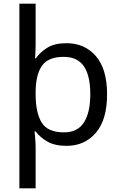

<svg xmlns="http://www.w3.org/2000/svg" viewBox="-20 -780 655 1040"><path d="M560 -269Q560 -132 499.5 -61Q439 10 340 10Q277 10 237 -13Q197 -36 173 -68H167Q168 -61 169.5 -45Q171 -29 172 -12Q173 5 173 16V240H85V-760H173V-536Q173 -522 172 -499.5Q171 -477 170 -464H174Q198 -498 237 -522Q276 -546 340 -546Q439 -546 499.5 -476Q560 -406 560 -269ZM469 -270Q469 -371 434 -421.5Q399 -472 325 -472Q243 -472 209 -426Q175 -380 173 -288V-269Q173 -170 205.5 -116.5Q238 -63 326 -63Q400 -63 434.5 -116.5Q469 -170 469 -270Z"/></svg>

Font: Go Noto Current
Style: Regular
Weight: 400
Designer: Monotype Design Team
Foundry: Monotype Imaging Inc.
Version: Version 2.007; ttfautohint (v1.8) -l 8 -r 50 -G 200 -x 14 -D